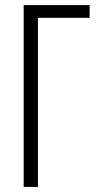

<svg xmlns="http://www.w3.org/2000/svg" viewBox="-20 -734 380 754"><path d="M332 -714H73V0H129V-664H332Z"/></svg>

Font: Noto Sans Display Condensed Light
Style: Regular
Weight: 300
Width: 3
Designer: Monotype Design Team
Foundry: Monotype Imaging Inc.
Version: Version 1.900